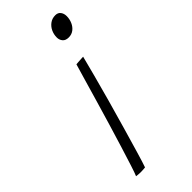

<svg xmlns="http://www.w3.org/2000/svg" viewBox="-217 -697 740 740"><g transform="rotate(-45 152.5 -327.5)"><path d="M91.5 1.5Q84.5 2 78.5 2.5Q72.5 3 67.5 3Q59 3 53 2.2Q47 1.5 43 1Q48 -10 58 -41.2Q68 -72.5 81.8 -116.8Q95.5 -161 110.5 -211Q125.5 -261 139.8 -310Q154 -359 166 -400Q178 -441 185.5 -466.5Q189.5 -467 197.2 -467.5Q205 -468 213 -468.5Q221 -469 224.5 -469Q222 -458.5 216.2 -436.8Q210.5 -415 203.5 -388Q191 -340.5 174.5 -281.2Q158 -222 141.2 -164Q124.5 -106 111.2 -61.2Q98 -16.5 91.5 1.5ZM238 -560.5Q221 -560.5 213 -570.2Q205 -580 205 -593Q205 -610 212 -624.8Q219 -639.5 231.8 -648.8Q244.5 -658 261.5 -658Q276 -658 283.2 -648.2Q290.5 -638.5 290.5 -624.5Q290.5 -608 284 -593.2Q277.5 -578.5 265.8 -569.5Q254 -560.5 238 -560.5Z"/></g></svg>

Font: Grandstander Thin Thin
Style: Italic
Weight: 250
Italic angle: -15°
Version: Version 1.200